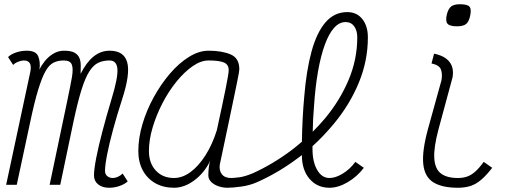

<svg xmlns="http://www.w3.org/2000/svg" viewBox="-20 -871 2440 905"><path d="M494 14Q462 14 442.5 -2Q423 -18 423 -44Q423 -72 433.5 -126.5Q444 -181 463 -253Q482 -325 506 -405Q536 -503 533.5 -544.5Q531 -586 496 -586Q467 -586 444 -575.5Q421 -565 401.5 -535Q382 -505 364 -447.5Q346 -390 326 -296L264 0H214L299 -405Q312 -467 319 -507Q326 -547 318.5 -566.5Q311 -586 281 -586Q253 -586 232 -575.5Q211 -565 194 -534.5Q177 -504 159.5 -446.5Q142 -389 122 -294L59 0H9L123 -533Q124 -538 124.5 -543.5Q125 -549 125 -553Q125 -586 92 -586Q82 -586 67 -580.5Q52 -575 42 -565L18 -602Q32 -616 56.5 -624Q81 -632 106 -632Q149 -632 160 -606Q171 -580 166 -543Q174 -561 190.5 -582Q207 -603 230.5 -617.5Q254 -632 282 -632Q316 -632 332.5 -622Q349 -612 355 -596Q361 -580 360.5 -560.5Q360 -541 360 -523Q387 -577 421 -604.5Q455 -632 497 -632Q564 -632 579.5 -577.5Q595 -523 555 -401Q531 -327 513 -260.5Q495 -194 485 -143Q475 -92 475 -65Q475 -50 485.5 -41Q496 -32 512 -32Q523 -32 535.5 -37.5Q548 -43 558 -53L582 -16Q568 -3 544 5.5Q520 14 494 14Z M1171 -54Q1266 -97 1354 -163Q1379 -182 1403 -203Q1405 -318 1414 -415Q1424 -539 1448.5 -628.5Q1473 -718 1514.5 -766Q1556 -814 1617 -814Q1662 -814 1688 -781Q1714 -748 1714 -695Q1714 -584 1671 -480.5Q1628 -377 1554 -288Q1507 -231 1453 -182Q1453 -176 1453 -169Q1453 -108 1475 -70Q1497 -32 1533 -32Q1562 -32 1596 -53Q1630 -74 1655 -108L1695 -80Q1663 -38 1618.5 -12Q1574 14 1533 14Q1475 14 1439 -28Q1403 -70 1403 -139Q1403 -140 1403 -140Q1395 -134 1387 -128Q1293 -57 1191 -12Q1157 3 1117 8.5Q1077 14 1051 14Q1031 14 1010 7Q989 0 975.5 -13.5Q962 -27 962 -44Q962 -65 964.5 -84Q967 -103 971 -113Q943 -56 896 -21Q849 14 800 14Q750 14 712 -7.5Q674 -29 653 -68Q632 -107 632 -159Q632 -220 651.5 -286Q671 -352 705 -413.5Q739 -475 781.5 -524.5Q824 -574 871 -603Q918 -632 963 -632Q1026 -632 1067 -614.5Q1108 -597 1108 -545Q1108 -541 1106 -527.5Q1104 -514 1098 -486Q1092 -458 1082 -408.5Q1072 -359 1055.5 -282Q1039 -205 1016 -95Q1012 -67 1026 -49.5Q1040 -32 1069 -32Q1080 -32 1106 -35Q1132 -38 1171 -54ZM800 -32Q840 -32 878 -60Q916 -88 948.5 -139Q981 -190 1002 -257Q1028 -376 1043 -450Q1058 -524 1058 -540Q1058 -567 1035.5 -576.5Q1013 -586 963 -586Q927 -586 888 -559Q849 -532 812 -486.5Q775 -441 746 -385Q717 -329 699.5 -270.5Q682 -212 682 -159Q682 -102 714.5 -67Q747 -32 800 -32ZM1454 -250Q1484 -280 1512 -313Q1582 -397 1623 -494Q1664 -591 1664 -695Q1664 -727 1649.5 -747Q1635 -767 1609 -767Q1579 -767 1554.5 -739.5Q1530 -712 1511 -660Q1492 -608 1479 -534.5Q1466 -461 1460 -369Q1455 -312 1454 -250Z M2138 14Q2063 14 2022 -12Q1981 -38 1975 -98.5Q1969 -159 1997 -262L2061 -493Q2066 -522 2058.5 -543Q2051 -564 2014 -572L2026 -618Q2076 -608 2098.5 -579.5Q2121 -551 2113 -506L2047 -262Q2024 -176 2027 -125.5Q2030 -75 2058 -53.5Q2086 -32 2138 -32Q2163 -32 2182.5 -39Q2202 -46 2220.5 -62.5Q2239 -79 2260 -108L2300 -80Q2273 -45 2248.5 -24Q2224 -3 2198 5.5Q2172 14 2138 14ZM2134 -747Q2100 -747 2089.5 -759Q2079 -771 2086 -802Q2093 -830 2106.5 -840.5Q2120 -851 2148 -851Q2183 -851 2193 -839.5Q2203 -828 2196 -796Q2190 -768 2176.5 -757.5Q2163 -747 2134 -747Z"/></svg>

Font: Victor Mono Thin Thin
Style: Italic
Weight: 250
Italic angle: -12°
Monospace: yes
Version: Version 1.561;gftools[0.9.30]